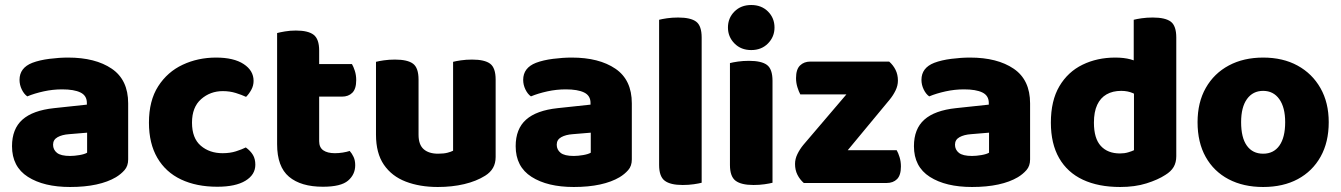

<svg xmlns="http://www.w3.org/2000/svg" viewBox="-20 -731 5359 767"><path d="M260 -108Q277 -108 297.5 -111.5Q318 -115 328 -121V-201L256 -195Q228 -193 210 -183Q192 -173 192 -153Q192 -133 207.5 -120.5Q223 -108 260 -108ZM252 -501Q361 -501 426.5 -456.5Q492 -412 492 -318V-94Q492 -68 477.5 -51.5Q463 -35 443 -23Q411 -4 365 6Q319 16 260 16Q155 16 91.5 -24.5Q28 -65 28 -147Q28 -216 69.5 -253Q111 -290 196 -299L327 -313V-320Q327 -349 301.5 -361.5Q276 -374 228 -374Q191 -374 154.5 -366Q118 -358 89 -346Q76 -355 67 -373.5Q58 -392 58 -412Q58 -460 109 -480Q138 -491 177.5 -496Q217 -501 252 -501Z M870 -367Q820 -367 783.5 -335Q747 -303 747 -241Q747 -179 782 -149Q817 -119 869 -119Q899 -119 922.5 -126.5Q946 -134 962 -142Q981 -128 990.5 -112Q1000 -96 1000 -73Q1000 -33 960.5 -9Q921 15 848 15Q765 15 703.5 -14Q642 -43 608.5 -100.5Q575 -158 575 -241Q575 -329 612 -386.5Q649 -444 710 -472.5Q771 -501 843 -501Q914 -501 953.5 -475Q993 -449 993 -408Q993 -389 984 -372.5Q975 -356 963 -344Q946 -352 922 -359.5Q898 -367 870 -367Z M1087 -264H1255V-167Q1255 -142 1271.5 -130.5Q1288 -119 1318 -119Q1333 -119 1349 -121.5Q1365 -124 1377 -128Q1386 -118 1392.5 -104Q1399 -90 1399 -71Q1399 -34 1370.5 -9.5Q1342 15 1270 15Q1182 15 1134.5 -25Q1087 -65 1087 -155ZM1197 -345V-475H1386Q1392 -465 1397.5 -448Q1403 -431 1403 -411Q1403 -376 1387.5 -360.5Q1372 -345 1346 -345ZM1255 -240H1087V-599Q1098 -602 1118.5 -605.5Q1139 -609 1162 -609Q1211 -609 1233 -592Q1255 -575 1255 -529Z M1482 -193V-259H1652V-193Q1652 -153 1672.5 -135Q1693 -117 1730 -117Q1753 -117 1768 -121Q1783 -125 1790 -129V-259H1960V-104Q1960 -79 1949.5 -60.5Q1939 -42 1918 -29Q1883 -7 1834.5 4.5Q1786 16 1729 16Q1657 16 1601 -5.5Q1545 -27 1513.5 -73Q1482 -119 1482 -193ZM1960 -216H1790V-484Q1801 -487 1821.5 -490Q1842 -493 1866 -493Q1916 -493 1938 -476.5Q1960 -460 1960 -413ZM1652 -216H1482V-484Q1493 -487 1513.5 -490Q1534 -493 1558 -493Q1608 -493 1630 -476.5Q1652 -460 1652 -413Z M2272 -108Q2289 -108 2309.5 -111.5Q2330 -115 2340 -121V-201L2268 -195Q2240 -193 2222 -183Q2204 -173 2204 -153Q2204 -133 2219.5 -120.5Q2235 -108 2272 -108ZM2264 -501Q2373 -501 2438.5 -456.5Q2504 -412 2504 -318V-94Q2504 -68 2489.5 -51.5Q2475 -35 2455 -23Q2423 -4 2377 6Q2331 16 2272 16Q2167 16 2103.5 -24.5Q2040 -65 2040 -147Q2040 -216 2081.5 -253Q2123 -290 2208 -299L2339 -313V-320Q2339 -349 2313.5 -361.5Q2288 -374 2240 -374Q2203 -374 2166.5 -366Q2130 -358 2101 -346Q2088 -355 2079 -373.5Q2070 -392 2070 -412Q2070 -460 2121 -480Q2150 -491 2189.5 -496Q2229 -501 2264 -501Z M2613 -264H2783V-1Q2772 2 2751.5 5Q2731 8 2707 8Q2658 8 2635.5 -9Q2613 -26 2613 -72ZM2783 -175H2613V-652Q2624 -655 2644.5 -658Q2665 -661 2689 -661Q2739 -661 2761 -644.5Q2783 -628 2783 -581Z M2888 -621Q2888 -659 2914 -685Q2940 -711 2981 -711Q3022 -711 3048 -685Q3074 -659 3074 -621Q3074 -584 3048 -557.5Q3022 -531 2981 -531Q2940 -531 2914 -557.5Q2888 -584 2888 -621ZM2896 -264H3066V-1Q3055 2 3034.5 5Q3014 8 2990 8Q2941 8 2918.5 -9Q2896 -26 2896 -72ZM3066 -175H2896V-479Q2907 -482 2927.5 -485Q2948 -488 2972 -488Q3022 -488 3044 -471.5Q3066 -455 3066 -408Z M3258 0H3191Q3175 -14 3165.5 -33Q3156 -52 3156 -76Q3156 -96 3165.5 -115.5Q3175 -135 3189 -152L3473 -485H3532Q3548 -471 3557.5 -452Q3567 -433 3567 -409Q3567 -389 3557.5 -369.5Q3548 -350 3534 -333ZM3496 -485V-354H3177Q3171 -365 3165.5 -382.5Q3160 -400 3160 -419Q3160 -454 3176 -469.5Q3192 -485 3217 -485ZM3243 0V-131H3562Q3568 -121 3573.5 -103.5Q3579 -86 3579 -66Q3579 -31 3563.5 -15.5Q3548 0 3522 0Z M3863 -108Q3880 -108 3900.5 -111.5Q3921 -115 3931 -121V-201L3859 -195Q3831 -193 3813 -183Q3795 -173 3795 -153Q3795 -133 3810.5 -120.5Q3826 -108 3863 -108ZM3855 -501Q3964 -501 4029.5 -456.5Q4095 -412 4095 -318V-94Q4095 -68 4080.5 -51.5Q4066 -35 4046 -23Q4014 -4 3968 6Q3922 16 3863 16Q3758 16 3694.5 -24.5Q3631 -65 3631 -147Q3631 -216 3672.5 -253Q3714 -290 3799 -299L3930 -313V-320Q3930 -349 3904.5 -361.5Q3879 -374 3831 -374Q3794 -374 3757.5 -366Q3721 -358 3692 -346Q3679 -355 3670 -373.5Q3661 -392 3661 -412Q3661 -460 3712 -480Q3741 -491 3780.5 -496Q3820 -501 3855 -501Z M4510 -131V-421H4679V-107Q4679 -82 4668.5 -64Q4658 -46 4635 -32Q4606 -13 4560 1.5Q4514 16 4455 16Q4368 16 4306 -13Q4244 -42 4211 -99.5Q4178 -157 4178 -241Q4178 -329 4212 -386.5Q4246 -444 4304.5 -472.5Q4363 -501 4435 -501Q4470 -501 4496 -494Q4522 -487 4539 -478V-340Q4526 -350 4505.5 -359Q4485 -368 4459 -368Q4425 -368 4400.5 -354Q4376 -340 4363 -312Q4350 -284 4350 -241Q4350 -178 4377.5 -148Q4405 -118 4454 -118Q4472 -118 4487 -122.5Q4502 -127 4510 -131ZM4679 -389H4509V-652Q4520 -655 4540.5 -658Q4561 -661 4585 -661Q4635 -661 4657 -644.5Q4679 -628 4679 -581Z M5288 -243Q5288 -163 5255.5 -105Q5223 -47 5164.5 -15.5Q5106 16 5026 16Q4947 16 4888 -15Q4829 -46 4796.5 -104Q4764 -162 4764 -243Q4764 -322 4797 -380Q4830 -438 4889 -469.5Q4948 -501 5026 -501Q5105 -501 5163.5 -469Q5222 -437 5255 -379Q5288 -321 5288 -243ZM5026 -368Q4985 -368 4961.5 -335.5Q4938 -303 4938 -243Q4938 -181 4961 -149Q4984 -117 5026 -117Q5068 -117 5091 -149.5Q5114 -182 5114 -243Q5114 -302 5090.5 -335Q5067 -368 5026 -368Z"/></svg>

Font: Baloo Tamma 2 ExtraBold
Style: Regular
Weight: 800
Designer: Divya Kowshik, Shuchita Grover and Ek Type
Foundry: Ek Type
Version: Version 1.700